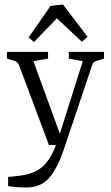

<svg xmlns="http://www.w3.org/2000/svg" viewBox="-20 -643 490 851"><path d="M16 141Q64 138 99 130Q134 122 159.5 103Q185 84 204.5 50.5Q224 17 241 -37L347 -372L285 -383V-413H441V-383L410 -374Q402 -372 396.5 -367.5Q391 -363 388 -353L263 19Q233 107 196 147.5Q159 188 96 188Q77 188 57 186.5Q37 185 16 182ZM252 0H197L64 -355Q58 -370 42 -374L11 -383V-413H193V-383L128 -372L259 -13ZM107 -477 204 -617 259 -623 368 -480 343 -458 232 -562 131 -457Z"/></svg>

Font: Rasa Light
Style: Regular
Weight: 300
Designer: Anna Giedrys (Yrsa+Rasa design), David Brezina (Yrsa art-direction, Rasa art-direction, design)
Foundry: Rosetta Type Foundry
Version: Version 2.004